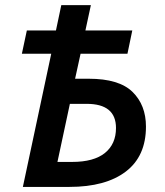

<svg xmlns="http://www.w3.org/2000/svg" viewBox="-20 -734 648 754"><path d="M69.8 0 181.2 -522.9H65.9L85.4 -614.3H199.7L220.7 -713.9H336.9L315.4 -614.3H499.5L480.5 -522.9H296.4L274.9 -424.8H328.6Q447.8 -424.8 500.5 -373Q553.2 -321.3 553.2 -236.8Q553.2 -120.6 474.1 -60.3Q395 0 252.4 0ZM205.6 -98.1H263.2Q348.6 -98.1 392.1 -133.3Q435.5 -168.5 435.5 -231.4Q435.5 -326.2 320.3 -326.2H254.4Z"/></svg>

Font: Open Sans SemiBold
Style: Italic
Weight: 600
Italic angle: -12°
Designer: Monotype Design Team
Foundry: Monotype Imaging Inc.
Version: Version 3.003; ttfautohint (v1.8.4)